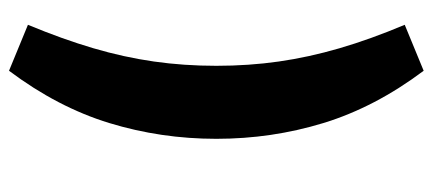

<svg xmlns="http://www.w3.org/2000/svg" viewBox="-287 -476 960 426"><g transform="rotate(90 193.0 -263.0)"><path d="M137 197 35 155Q67 78 87 10Q107 -58 116.5 -124.5Q126 -191 126 -263Q126 -335 116.5 -401.5Q107 -468 87 -536.5Q67 -605 35 -681L137 -723Q218 -615 253 -500.5Q288 -386 288 -263Q288 -140 253 -25.5Q218 89 137 197Z"/></g></svg>

Font: Nunito Sans 11pt ExtraBold
Style: Regular
Weight: 800
Version: Version 3.101;gftools[0.9.27]